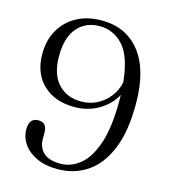

<svg xmlns="http://www.w3.org/2000/svg" viewBox="-108 -798 789 895"><g transform="rotate(15 286.0 -350.5)"><path d="M251 11.5Q192.5 11.5 150.5 -8.2Q108.5 -28 86.2 -60.2Q64 -92.5 64 -130Q64 -185.5 108 -185.5Q150 -185.5 150 -137.5V-108Q150 -66 176.5 -41.2Q203 -16.5 259 -16.5Q309 -16.5 352.2 -51.2Q395.5 -86 422 -163.8Q448.5 -241.5 448.5 -372Q448.5 -386 448 -399Q421.5 -349.5 369.2 -319Q317 -288.5 252.5 -288.5Q158 -288.5 101.5 -342.5Q45 -396.5 45 -489.5Q45 -556.5 73.8 -606.2Q102.5 -656 153.8 -683.8Q205 -711.5 273.5 -711.5Q392.5 -711.5 459.8 -625Q527 -538.5 527 -377.5Q527.5 -245 492.2 -158.8Q457 -72.5 394.8 -30.5Q332.5 11.5 251 11.5ZM123 -500Q123 -412.5 165 -367Q207 -321.5 277 -321.5Q317.5 -321.5 352.5 -339.2Q387.5 -357 411.8 -388.2Q436 -419.5 444 -459Q431.5 -581.5 384.8 -632.5Q338 -683.5 271 -683.5Q204 -683.5 163.5 -636.8Q123 -590 123 -500Z"/></g></svg>

Font: Fraunces 9pt Light
Style: Regular
Weight: 300
Version: Version 1.000;[0bf87f6ff]